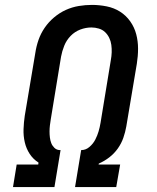

<svg xmlns="http://www.w3.org/2000/svg" viewBox="-20 -763 640 783"><path d="M33 0 48 -92H136L137 -100Q115 -114 101 -135.5Q87 -157 81 -183Q75 -209 76 -236.5Q77 -264 81 -291L124 -547Q128 -574 137 -600Q146 -626 162 -649.5Q178 -673 200.5 -692Q223 -711 248.5 -722.5Q274 -734 301 -738.5Q328 -743 355 -743Q385 -743 415 -737Q445 -731 469.5 -715.5Q494 -700 511 -676Q528 -652 535.5 -623.5Q543 -595 543 -564.5Q543 -534 538 -503L495 -247Q491 -224 483 -201Q475 -178 460.5 -157.5Q446 -137 426 -121.5Q406 -106 383 -96L382 -92H470L454 0H286L311 -151H312Q330 -151 345 -164Q360 -177 368.5 -193.5Q377 -210 382 -227Q387 -244 390 -262L432 -518Q435 -534 435.5 -549.5Q436 -565 434 -580Q432 -595 425.5 -608.5Q419 -622 408.5 -632Q398 -642 383 -646.5Q368 -651 353 -651Q330 -651 307.5 -642.5Q285 -634 268 -616.5Q251 -599 242 -576.5Q233 -554 229 -532L187 -276Q185 -264 183.5 -251.5Q182 -239 182 -226.5Q182 -214 183.5 -202Q185 -190 189 -179.5Q193 -169 201.5 -160.5Q210 -152 222 -151H227L202 0Z"/></svg>

Font: Iosevka Etoile SmBdObl
Style: Regular
Weight: 600
Italic angle: -9°
Designer: Belleve Invis
Foundry: Belleve Invis
Version: Version 15.5.2; ttfautohint (v1.8.4)